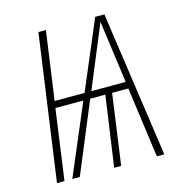

<svg xmlns="http://www.w3.org/2000/svg" viewBox="-102 -775 827 869"><g transform="rotate(-15 311.5 -341.0)"><path d="M526.9 0 481.9 -330.1H405.8L359.9 0H327.1L374 -330.1H303.2L166 0H130.9L271 -330.1H140.1L94.2 0H59.1L154.8 -682.1H189.9L145 -361.8H285.2L420.9 -682.1H463.9L562 0ZM478 -361.8 438 -653.8 316.9 -361.8Z"/></g></svg>

Font: Fira Sans Compressed UltraLight
Style: Italic
Weight: 200
Width: 3
Italic angle: -8°
Designer: Carrois Corporate & Edenspiekermann AG
Foundry: Carrois Corporate GbR & Edenspiekermann AG
Version: Version 4.203;PS 004.203;hotconv 1.0.88;makeotf.lib2.5.64775